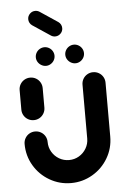

<svg xmlns="http://www.w3.org/2000/svg" viewBox="-57 -878 611 923"><g transform="rotate(-5 248.0 -416.0)"><path d="M96.3 -313.3Q81.1 -313.3 68.3 -320.7Q55.6 -328.1 48.1 -340.9Q40.7 -353.7 40.7 -368.9V-463Q40.7 -478.1 48.1 -490.9Q55.6 -503.7 68.3 -511.1Q81.1 -518.5 96.3 -518.5Q111.5 -518.5 124.3 -511.1Q137 -503.7 144.4 -490.9Q151.9 -478.1 151.9 -463V-368.9Q151.9 -353.7 144.4 -340.9Q137 -328.1 124.3 -320.7Q111.5 -313.3 96.3 -313.3ZM399.6 -518.1Q414.8 -518.1 427.6 -510.7Q440.4 -503.3 447.8 -490.6Q455.2 -477.8 455.2 -462.6V-203Q455.2 -146.3 427.2 -98.9Q399.3 -51.5 351.7 -23.9Q304.1 3.7 248.5 3.7Q193 3.7 145.4 -23.9Q97.8 -51.5 69.8 -98.9Q41.9 -146.3 41.9 -203Q41.9 -218.1 49.3 -230.9Q56.7 -243.7 69.4 -251.1Q82.2 -258.5 97.4 -258.5Q112.6 -258.5 125.4 -251.1Q138.1 -243.7 145.6 -230.9Q153 -218.1 153 -203Q153 -177 165.9 -155Q178.9 -133 200.7 -120.2Q222.6 -107.4 248.5 -107.4Q274.4 -107.4 296.3 -120.2Q318.1 -133 331.1 -155Q344.1 -177 344.1 -203V-462.6Q344.1 -477.8 351.5 -490.6Q358.9 -503.3 371.7 -510.7Q384.4 -518.1 399.6 -518.1ZM274.1 -613.1Q274.1 -625 280.2 -635.5Q286.3 -645.9 296.8 -652Q307.3 -658.1 319.3 -658.1Q331.2 -658.1 341.7 -652Q352.2 -645.9 358.3 -635.5Q364.4 -625 364.4 -613.1Q364.4 -601.1 358.3 -590.7Q352.2 -580.4 341.9 -574.3Q331.5 -568.1 319.6 -568.1Q307.8 -568.1 297.2 -574.3Q286.7 -580.4 280.4 -590.7Q274.1 -601.1 274.1 -613.1ZM131.9 -613.1Q131.9 -625 138 -635.5Q144.1 -645.9 154.6 -652Q165.1 -658.1 177 -658.1Q189 -658.1 199.5 -652Q210 -645.9 216.1 -635.5Q222.2 -625 222.2 -613.1Q222.2 -601.1 216.1 -590.7Q210 -580.4 199.6 -574.3Q189.3 -568.1 177.4 -568.1Q165.6 -568.1 155 -574.3Q144.4 -580.4 138.1 -590.7Q131.9 -601.1 131.9 -613.1ZM111.5 -798.9Q111.5 -814.1 122.4 -825Q133.3 -835.9 148.5 -835.9Q160 -835.9 169.3 -829.6L254.8 -772.6Q262.2 -767.4 266.5 -759.4Q270.7 -751.5 270.7 -742.2Q270.7 -727 259.8 -716.1Q248.9 -705.2 233.7 -705.2Q222.2 -705.2 213 -711.5L127.4 -768.5Q120 -773.7 115.7 -781.7Q111.5 -789.6 111.5 -798.9Z"/></g></svg>

Font: 26F Galaxy Sans
Style: Regular
Weight: 400
Designer: C₂₉H₂₅N₃O₅
Version: Version 1.100;FEAKit 1.0